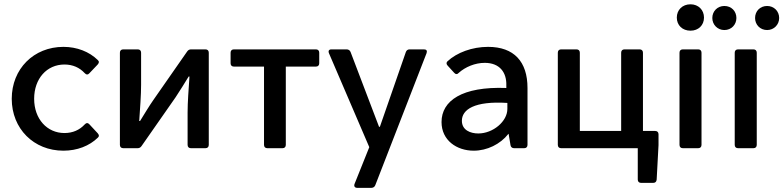

<svg xmlns="http://www.w3.org/2000/svg" viewBox="-20 -697 3685 903"><path d="M278.3 11.7C342.8 11.7 400.4 -10.7 440.4 -49.8C447.3 -55.7 446.3 -62.5 439.5 -70.3L400.4 -112.3C393.6 -120.1 385.7 -120.1 377.9 -111.3C354.5 -85.9 322.3 -71.3 283.2 -71.3C201.2 -71.3 140.6 -137.7 140.6 -232.4C140.6 -327.1 200.2 -393.6 283.2 -393.6C322.3 -393.6 354.5 -378.9 377.9 -353.5C385.7 -344.7 393.6 -344.7 400.4 -352.5L439.5 -393.6C446.3 -401.4 447.3 -408.2 439.5 -415C399.4 -454.1 341.8 -476.6 278.3 -476.6C138.7 -476.6 35.2 -373 35.2 -232.4C35.2 -91.8 138.7 11.7 278.3 11.7Z M543.9 -449.2V-15.6C543.9 -5.9 549.8 0 559.6 0H627C634.8 0 640.6 -2.9 645.5 -9.8L805.7 -239.3C823.2 -265.6 850.6 -309.6 867.2 -336.9H871.1C867.2 -277.3 862.3 -216.8 862.3 -168V-15.6C862.3 -5.9 868.2 0 877.9 0H946.3C956.1 0 961.9 -5.9 961.9 -15.6V-449.2C961.9 -459 956.1 -464.8 946.3 -464.8H878.9C871.1 -464.8 865.2 -461.9 860.4 -455.1L701.2 -226.6C682.6 -200.2 656.2 -156.2 638.7 -127.9H634.8C638.7 -186.5 643.6 -249 643.6 -297.9V-449.2C643.6 -459 637.7 -464.8 627.9 -464.8H559.6C549.8 -464.8 543.9 -459 543.9 -449.2Z M1221.7 -383.8V-15.6C1221.7 -5.9 1227.5 0 1237.3 0H1308.6C1318.4 0 1324.2 -5.9 1324.2 -15.6V-383.8H1465.8C1475.6 -383.8 1481.4 -389.6 1481.4 -399.4V-449.2C1481.4 -459 1475.6 -464.8 1465.8 -464.8H1080.1C1070.3 -464.8 1064.5 -459 1064.5 -449.2V-399.4C1064.5 -389.6 1070.3 -383.8 1080.1 -383.8Z M1660.2 186.5H1726.6C1735.4 186.5 1742.2 181.6 1745.1 173.8L1986.3 -447.3C1990.2 -459 1985.4 -464.8 1973.6 -464.8H1906.2C1897.5 -464.8 1891.6 -460 1888.7 -452.1L1766.6 -100.6H1762.7L1628.9 -452.1C1626 -460 1619.1 -464.8 1610.4 -464.8H1539.1C1527.3 -464.8 1522.5 -458 1527.3 -446.3L1716.8 -4.9L1647.5 168C1643.6 178.7 1648.4 186.5 1660.2 186.5Z M2275.4 -476.6C2201.2 -476.6 2128.9 -450.2 2084 -408.2C2078.1 -402.3 2079.1 -394.5 2085.9 -387.7L2116.2 -354.5C2123 -346.7 2130.9 -346.7 2137.7 -354.5C2168 -381.8 2213.9 -401.4 2259.8 -401.4C2330.1 -401.4 2363.3 -356.4 2361.3 -294.9V-283.2C2152.3 -291 2056.6 -222.7 2056.6 -123C2056.6 -37.1 2127.9 11.7 2208 11.7C2270.5 11.7 2333 -18.6 2371.1 -67.4H2372.1L2380.9 -14.6C2381.8 -5.9 2388.7 0 2397.5 0H2445.3C2455.1 0 2460.9 -5.9 2460.9 -15.6V-283.2C2460.9 -407.2 2397.5 -476.6 2275.4 -476.6ZM2229.5 -69.3C2192.4 -69.3 2152.3 -85 2152.3 -128.9C2152.3 -181.6 2210.9 -222.7 2366.2 -212.9V-184.6C2366.2 -126 2298.8 -69.3 2229.5 -69.3Z M3003.9 -81.1V-449.2C3003.9 -459 2998 -464.8 2988.3 -464.8H2917C2907.2 -464.8 2901.4 -459 2901.4 -449.2V-81.1H2707V-449.2C2707 -459 2701.2 -464.8 2691.4 -464.8H2619.1C2609.4 -464.8 2603.5 -459 2603.5 -449.2V-15.6C2603.5 -5.9 2609.4 0 2619.1 0H2979.5V147.5C2979.5 157.2 2985.4 163.1 2995.1 163.1H3051.8C3061.5 163.1 3067.4 158.2 3068.4 147.5L3077.1 -14.6V-65.4C3077.1 -75.2 3071.3 -81.1 3061.5 -81.1Z M3227.5 -552.7C3264.6 -552.7 3291 -578.1 3291 -614.3C3291 -650.4 3264.6 -676.8 3227.5 -676.8C3189.5 -676.8 3163.1 -650.4 3163.1 -614.3C3163.1 -578.1 3189.5 -552.7 3227.5 -552.7ZM3175.8 -449.2V-15.6C3175.8 -5.9 3181.6 0 3191.4 0H3263.7C3273.4 0 3279.3 -5.9 3279.3 -15.6V-449.2C3279.3 -459 3273.4 -464.8 3263.7 -464.8H3191.4C3181.6 -464.8 3175.8 -459 3175.8 -449.2Z M3330.1 -612.3C3330.1 -581.1 3354.5 -555.7 3386.7 -555.7C3419.9 -555.7 3443.4 -581.1 3443.4 -612.3C3443.4 -644.5 3419.9 -668.9 3386.7 -668.9C3354.5 -668.9 3330.1 -644.5 3330.1 -612.3ZM3531.2 -612.3C3531.2 -581.1 3554.7 -555.7 3587.9 -555.7C3620.1 -555.7 3644.5 -581.1 3644.5 -612.3C3644.5 -644.5 3620.1 -668.9 3587.9 -668.9C3554.7 -668.9 3531.2 -644.5 3531.2 -612.3ZM3435.5 -449.2V-15.6C3435.5 -5.9 3441.4 0 3451.2 0H3523.4C3533.2 0 3539.1 -5.9 3539.1 -15.6V-449.2C3539.1 -459 3533.2 -464.8 3523.4 -464.8H3451.2C3441.4 -464.8 3435.5 -459 3435.5 -449.2Z"/></svg>

Font: Ed Sans Neue Medium
Style: Regular
Weight: 500
Designer: Stephen Hutchings
Version: Version 1.004;PS 001.004;hotconv 1.0.88;makeotf.lib2.5.64775